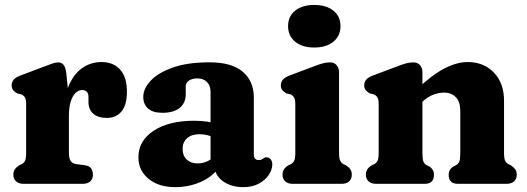

<svg xmlns="http://www.w3.org/2000/svg" viewBox="-20 -742 2128 775"><path d="M235.4 -264Q235.4 -341.1 255.7 -391.6Q276 -442.1 311 -466.8Q346.1 -491.6 390.1 -491.6Q437.3 -491.6 464.8 -461.2Q492.3 -430.8 492.3 -372.4Q492.3 -317.6 470.2 -291.8Q448.2 -266 412.1 -266Q375.1 -266 356.1 -283.3Q337.1 -300.5 337.1 -330.2V-350Q337.1 -365.1 330 -371.9Q323 -378.6 311.4 -378.6Q297.3 -378.6 285.1 -367Q272.9 -355.4 265.5 -332.2Q258.1 -308.9 258.1 -274.4ZM247.7 -445.4 258.1 -342.8V-125.8Q258.1 -104.5 264.6 -93.3Q271.2 -82.1 286.3 -79.8L323.3 -74.8Q340.3 -72.6 347.7 -62.3Q355.1 -52 355.1 -36.8Q355.1 -19.6 344.2 -9.8Q333.4 0 314.1 0H74.9Q56.1 0 45 -9.8Q33.9 -19.6 33.9 -36.8Q33.9 -50 40.1 -58.8Q46.3 -67.6 57.7 -74.8L68.5 -79.8Q76.8 -84.3 81.2 -93.6Q85.5 -102.9 85.5 -125.8V-321.4Q85.5 -341.8 80.1 -349.6Q74.6 -357.4 65.3 -361.4L50.3 -364.6Q40 -369.8 33.6 -377.5Q27.1 -385.2 27.1 -397.4Q27.1 -411.2 35.6 -420.8Q44 -430.4 62.3 -437.2L158.1 -473.2Q177.2 -480.5 190.7 -485.3Q204.2 -490.2 214.3 -490.2Q228.1 -490.2 236.5 -480.4Q244.9 -470.6 247.7 -445.4Z M845.9 -74.6V-89.4L829.9 -95.6V-370.5Q829.9 -396.2 815.6 -410.9Q801.2 -425.5 776.2 -425.5Q755.5 -425.5 742.6 -416.6Q729.7 -407.7 729.7 -393.9V-362.1Q729.7 -326.1 705.2 -306.4Q680.7 -286.7 635.5 -286.7Q596.9 -286.7 577.6 -303.9Q558.3 -321 558.3 -351.1Q558.3 -384 588.1 -416.1Q617.9 -448.2 677.4 -469.3Q736.9 -490.5 825.2 -490.5Q915.7 -490.5 960.1 -452.2Q1004.5 -414 1004.5 -348.7V-117.2Q1004.5 -108.6 1009.2 -102.2Q1014 -95.9 1024.4 -95.9Q1030.9 -95.9 1034.7 -97.6Q1038.6 -99.4 1041.7 -101.7Q1044.5 -103.7 1047.4 -105.3Q1050.3 -107 1054.4 -107Q1066.1 -107 1072.6 -99Q1079.1 -91 1079.1 -78.8Q1079.1 -57 1064.7 -35.7Q1050.4 -14.4 1024.3 -0.5Q998.2 13.4 962.5 13.4Q912.7 13.4 879.3 -10.9Q845.9 -35.3 845.9 -74.6ZM538.7 -107.1Q538.7 -174 600.2 -214.3Q661.6 -254.6 763.6 -254.6Q793.2 -254.6 818 -250.8Q842.9 -247 859.3 -240L842.1 -187.6Q828.7 -193.7 814.6 -197Q800.5 -200.2 784 -200.2Q753.5 -200.2 735.3 -184.2Q717.1 -168.2 717.1 -141.3Q717.1 -113.3 733.8 -97.9Q750.5 -82.5 777.1 -82.5Q799.8 -82.5 819 -92Q838.2 -101.6 850.1 -116.3L862.9 -64.9Q836.2 -27.4 788.6 -7Q741 13.4 687.7 13.4Q620.3 13.4 579.5 -20.3Q538.7 -54 538.7 -107.1Z M1348.6 -450.2V-125.8Q1348.6 -102.9 1353.1 -93.8Q1357.7 -84.7 1365.6 -79.8L1376.2 -74.8Q1387.6 -68 1393.8 -59Q1400 -50 1400 -36.8Q1400 -19.6 1389.1 -9.8Q1378.3 0 1359 0H1161.4Q1142.6 0 1131.5 -9.8Q1120.4 -19.6 1120.4 -36.8Q1120.4 -50 1126.6 -59Q1132.8 -68 1144.2 -74.8L1155 -79.8Q1163.3 -84.7 1167.7 -93.8Q1172 -102.9 1172 -125.8V-321.4Q1172 -341.8 1166.6 -349.6Q1161.1 -357.4 1151.8 -361.4L1136.8 -364.6Q1126.5 -370.2 1120.1 -377.7Q1113.6 -385.2 1113.6 -397.4Q1113.6 -411.2 1122.1 -420.8Q1130.5 -430.4 1148.8 -437.2L1244.6 -473.2Q1266.5 -481.7 1281.4 -485.9Q1296.3 -490.2 1312 -490.2Q1329 -490.2 1338.8 -479Q1348.6 -467.8 1348.6 -450.2ZM1248.4 -550.2Q1200 -550.2 1171.4 -573.7Q1142.8 -597.1 1142.8 -636.8Q1142.8 -676 1171.4 -699Q1200 -722 1248.4 -722Q1297.1 -722 1325.7 -699Q1354.4 -676 1354.4 -636.8Q1354.4 -597.1 1325.7 -573.7Q1297.1 -550.2 1248.4 -550.2Z M1685.1 -450.2V-125.8Q1685.1 -100.5 1688.8 -90.6Q1692.6 -80.7 1701.3 -75.8L1712.7 -70Q1731.7 -58 1731.7 -36.8Q1731.7 0 1694.7 0H1497.9Q1479.1 0 1468 -9.8Q1456.9 -19.6 1456.9 -36.8Q1456.9 -50 1463.1 -59Q1469.3 -68 1480.7 -74.8L1491.5 -79.8Q1499.8 -84.7 1504.2 -93.8Q1508.5 -102.9 1508.5 -125.8V-321.4Q1508.5 -341.8 1503.1 -349.6Q1497.6 -357.4 1488.3 -361.4L1473.3 -364.6Q1463 -370.2 1456.6 -377.7Q1450.1 -385.2 1450.1 -397.4Q1450.1 -411.2 1458.6 -420.8Q1467 -430.4 1485.3 -437.2L1581.1 -473.2Q1603 -481.7 1617.9 -485.9Q1632.8 -490.2 1648.5 -490.2Q1665.5 -490.2 1675.3 -479Q1685.1 -467.8 1685.1 -450.2ZM1667.5 -315.8 1633.7 -354.6 1658.1 -377.6Q1723.6 -439.8 1773.9 -465.7Q1824.3 -491.6 1867.4 -491.6Q1933.1 -491.6 1973.8 -448.7Q2014.5 -405.9 2014.5 -336.4V-125.8Q2014.5 -102.9 2018.8 -93.6Q2023.2 -84.3 2031.5 -79.8L2042.1 -74.8Q2053.5 -67.2 2059.7 -58.6Q2065.9 -50 2065.9 -36.8Q2065.9 -19.6 2055 -9.8Q2044.2 0 2024.9 0H1828.1Q1791.1 0 1791.1 -36.8Q1791.1 -58 1810.1 -70L1821.7 -75.8Q1830.4 -80.7 1834.2 -90.6Q1837.9 -100.5 1837.9 -125.8V-293.6Q1837.9 -329.8 1820.5 -349Q1803.1 -368.2 1772.2 -368.2Q1752.4 -368.2 1730.5 -360.4Q1708.7 -352.6 1686.5 -332.6Z"/></svg>

Font: Fraunces SuperSoft Wonky
Style: Regular
Weight: 900
Version: Version 1.000;[b76b70a41]